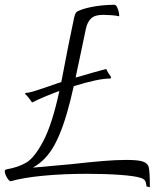

<svg xmlns="http://www.w3.org/2000/svg" viewBox="-42 -744 702 802"><path d="M584 38 570 35Q568 16 563 9.5Q558 3 546 -1Q521 -9 460 -13.5Q399 -18 322 -18Q223 -18 139 -10Q55 -2 3 13Q-4 13 -13 -2.5Q-22 -18 -22 -29Q-22 -33 -20 -34.5Q-18 -36 -13 -37Q34 -45 68 -65Q102 -85 139 -155Q176 -225 206 -364Q145 -342 92 -316Q86 -325 77 -336.5Q68 -348 62 -352L66 -356Q76 -356 95 -361.5Q114 -367 143 -377L195 -395L214 -401Q245 -565 268 -672Q271 -685 275.5 -691Q280 -697 289 -700Q315 -711 355 -717.5Q395 -724 437 -724Q443 -723 448 -712Q453 -701 455 -689.5Q457 -678 455 -676Q445 -679 424 -680.5Q403 -682 389 -682Q354 -682 338.5 -667Q323 -652 317 -625L287 -482Q283 -466 274 -420Q363 -446 402 -456Q406 -444 422 -422Q421 -416 418 -416Q369 -416 266 -384L252 -325Q223 -208 187 -141Q151 -74 95 -44Q127 -46 176 -51Q225 -56 253 -58Q335 -67 388.5 -71.5Q442 -76 486 -76Q534 -76 554 -69.5Q574 -63 579 -47Q584 -28 584 38Z"/></svg>

Font: Charmonman
Style: Regular
Weight: 400
Designer: Ekaluck Peanpanawate
Foundry: Cadson Demak Co.,Ltd.
Version: Version 1.000; ttfautohint (v1.6)